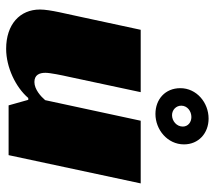

<svg xmlns="http://www.w3.org/2000/svg" viewBox="-57 -634 699 625"><g transform="rotate(90 292.5 -321.5)"><path d="M306 -119C294 -105 271 -84 247 -84C224 -84 217 -100 217 -120C217 -135 225 -174 230 -196L280 -430H77L35 -235C26 -191 11 -135 11 -102C11 -37 59 8 139 8C199 8 264 -23 299 -64H305L323 0H485L577 -430H373ZM450 -571C450 -618 414 -651 366 -651C314 -651 267 -612 267 -559C267 -510 303 -478 351 -478C402 -478 450 -517 450 -571ZM392 -567C392 -547 374 -532 355 -532C338 -532 324 -545 324 -562C324 -582 342 -595 361 -595C378 -595 392 -584 392 -567Z"/></g></svg>

Font: Racing Sans One
Style: Regular
Weight: 400
Designer: Pablo Impallari, Rodrigo Fuenzalida
Foundry: Pablo Impallari, Rodrigo Fuenzalida
Version: Version 1.001